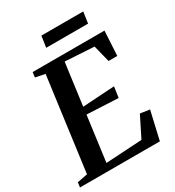

<svg xmlns="http://www.w3.org/2000/svg" viewBox="-222 -1030 1053 1154"><g transform="rotate(-30 305.0 -453.0)"><path d="M-10 0 -5.5 -33.5 66 -47.5 152.5 -694.5 86 -708 90.5 -743H589L579.5 -572.5H519L489.5 -689.5L288.5 -701.5L249.5 -410.5L471 -424.5L460.5 -349.5L243 -360L201.5 -48L453 -63L524 -205L589.5 -195.5L544.5 0ZM245.5 -906.5H536L524.5 -828.5H234Z"/></g></svg>

Font: Merriweather 72pt SemiBold
Style: Italic
Weight: 600
Italic angle: -7.8°
Version: Version 2.101